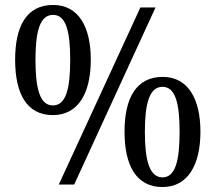

<svg xmlns="http://www.w3.org/2000/svg" viewBox="-20 -744 868 774"><path d="M193 -280C296 -280 346 -369 346 -503C346 -637 296 -724 194 -724C86 -724 41 -637 41 -503C41 -369 86 -280 193 -280ZM217 0H279L607 -714H546ZM193 -319C141 -319 123 -386 123 -503C123 -618 141 -684 194 -684C246 -684 263 -618 263 -503C263 -386 246 -319 193 -319ZM635 10C737 10 788 -79 788 -213C788 -347 737 -434 636 -434C528 -434 482 -347 482 -213C482 -79 528 10 635 10ZM635 -29C583 -29 564 -96 564 -213C564 -328 583 -394 635 -394C687 -394 704 -328 704 -213C704 -96 687 -29 635 -29Z"/></svg>

Font: Noto Serif Devanagari SemiCondensed
Style: Regular
Weight: 400
Width: 4
Designer: Universal Thirst, Indian Type Foundry and the Monotype Design Team
Foundry: Monotype Imaging Inc.
Version: Version 2.004